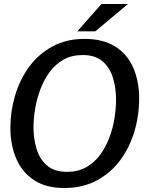

<svg xmlns="http://www.w3.org/2000/svg" viewBox="-20 -933 748 963"><path d="M302 10Q210 10 150 -30Q90 -70 61 -138.5Q32 -207 32 -292Q32 -374 55.5 -453.5Q79 -533 126 -597.5Q173 -662 243 -700Q313 -738 404 -738Q497 -738 558 -699.5Q619 -661 648.5 -593Q678 -525 678 -438Q678 -354 654 -273.5Q630 -193 582.5 -129Q535 -65 464.5 -27.5Q394 10 302 10ZM317 -71Q371 -71 412 -94Q453 -117 481.5 -155.5Q510 -194 528 -241.5Q546 -289 554 -338.5Q562 -388 562 -433Q562 -490 547 -541Q532 -592 495.5 -624.5Q459 -657 394 -657Q340 -657 299 -634Q258 -611 229.5 -572.5Q201 -534 183 -486.5Q165 -439 156.5 -389Q148 -339 148 -294Q148 -239 163 -187.5Q178 -136 215 -103.5Q252 -71 317 -71ZM489 -913H622L458 -776H368Z"/></svg>

Font: Rosario SemiBold
Style: Italic
Weight: 600
Italic angle: -8.05°
Designer: Hector Gatti
Foundry: Omnibus Type
Version: Version 1.101; ttfautohint (v1.8.1.43-b0c9)